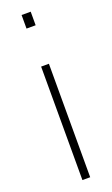

<svg xmlns="http://www.w3.org/2000/svg" viewBox="-147 -777 475 811"><g transform="rotate(-20 90.5 -371.5)"><path d="M70 -682V-743H111V-682ZM73 0V-510H108V0Z"/></g></svg>

Font: Saira Condensed Thin
Style: Regular
Weight: 250
Width: 3
Designer: Hector Gatti with collaboration of the Omnibus-Type team
Foundry: Omnibus-Type
Version: Version 1.101